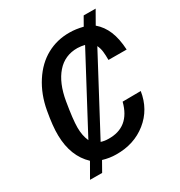

<svg xmlns="http://www.w3.org/2000/svg" viewBox="-191 -896 1020 1089"><g transform="rotate(-30 319.0 -352.0)"><path d="M582.5 -231.9Q565.4 -121.1 482.2 -54.4Q398.9 12.2 282.2 10.3Q240.2 10.3 196.8 -2.9L160.6 61L81.5 60.5L135.3 -33.2Q53.2 -110.4 50.8 -247.1Q49.3 -306.6 66.7 -402.6Q84 -498.5 132.1 -573Q180.2 -647.5 248.5 -684.8Q316.9 -722.2 398.4 -721.2Q438 -721.2 484.9 -709.5L516.6 -765.1L594.7 -764.6L546.9 -680.7Q585.9 -647.5 606.4 -597.9Q627 -548.3 630.9 -475.6L512.2 -476.1Q512.2 -508.3 509.5 -531.2Q506.8 -554.2 496.6 -575.7L241.2 -95.7Q263.7 -88.4 287.1 -88.4Q425.8 -84.5 463.4 -231ZM168 -231.4Q168 -178.7 186 -139.2L439.9 -616.2Q418.5 -621.6 393.1 -622.6Q310.5 -623.5 257.8 -563.2Q205.1 -502.9 186.5 -393.1Q168 -283.7 168 -231.4Z"/></g></svg>

Font: Roboto Medium
Style: Italic
Weight: 500
Italic angle: -12°
Designer: Google
Version: Version 2.134; 2016